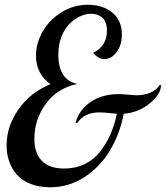

<svg xmlns="http://www.w3.org/2000/svg" viewBox="-20 -772 699 810"><path d="M652.8 -413.1H659.2Q659.2 -374 611.3 -335.4Q563.5 -296.9 502 -292Q485.4 -206.1 443.6 -136.7Q401.9 -67.4 335.9 -24.7Q270 18.1 191.9 18.1Q145.5 18.1 109.4 3.9Q73.2 -10.3 51.5 -34.9Q29.8 -59.6 18.8 -90.8Q7.8 -122.1 7.8 -158.2Q7.8 -238.8 57.9 -310.5Q107.9 -382.3 192.9 -417Q131.8 -460.4 131.8 -537.1Q131.8 -588.9 159.4 -637.9Q187 -687 238.3 -719.5Q289.6 -752 351.1 -752Q413.1 -752 453.6 -719Q494.1 -686 494.1 -627Q494.1 -582.5 472.4 -552.7Q450.7 -522.9 419.9 -522.9Q393.1 -522.9 373 -549.8Q395 -557.6 413.1 -582Q431.2 -606.4 431.2 -642.1Q431.2 -663.1 425 -678Q418.9 -692.9 408.4 -700.2Q397.9 -707.5 387.2 -710.7Q376.5 -713.9 363.8 -713.9Q340.8 -713.9 316.9 -702.6Q293 -691.4 272.5 -670.7Q252 -649.9 239 -616.2Q226.1 -582.5 226.1 -542Q226.1 -434.6 306.2 -418Q221.2 -399.9 173.1 -333.7Q125 -267.6 125 -186Q125 -126 156.5 -93.5Q188 -61 251 -61Q298.3 -61 337.2 -79.8Q376 -98.6 402.1 -131.8Q428.2 -165 445.6 -204.6Q462.9 -244.1 473.1 -292Q464.8 -292.5 449.7 -294.2Q434.6 -295.9 422.4 -296.9Q410.2 -297.9 399.9 -297.9Q335 -297.9 306.2 -252.9L298.8 -253.9Q313.5 -308.1 361.8 -341.6Q410.2 -375 481.9 -375Q496.1 -375 521 -372.6Q545.9 -370.1 558.1 -370.1Q587.9 -370.1 614.3 -381.1Q640.6 -392.1 652.8 -413.1Z"/></svg>

Font: Lobster Two
Style: Italic
Weight: 400
Designer: Pablo Impallari
Foundry: Pablo Impallari. www.impallari.com
Version: Version 1.006